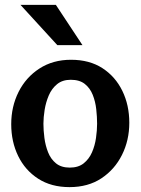

<svg xmlns="http://www.w3.org/2000/svg" viewBox="-20 -755 576 787"><path d="M265 12Q190 12 136.5 -22.5Q83 -57 54.5 -115.5Q26 -174 26 -246Q26 -318 56 -378Q86 -438 141.5 -474Q197 -510 271 -510Q347 -510 400 -475.5Q453 -441 481.5 -382.5Q510 -324 510 -252Q510 -180 480 -120Q450 -60 395.5 -24Q341 12 265 12ZM266 -68Q301 -68 323 -85.5Q345 -103 357 -130.5Q369 -158 373.5 -189.5Q378 -221 378 -248Q378 -276 374.5 -307.5Q371 -339 360 -366.5Q349 -394 327.5 -411Q306 -428 270 -428Q236 -428 214 -410Q192 -392 180 -364Q168 -336 163 -305Q158 -274 158 -248Q158 -221 162 -190Q166 -159 177 -131Q188 -103 209.5 -85.5Q231 -68 266 -68ZM209 -735 318 -570H215L64 -735Z"/></svg>

Font: Rosario Light
Style: Bold
Weight: 700
Version: Version 1.101; ttfautohint (v1.8.1.43-b0c9)